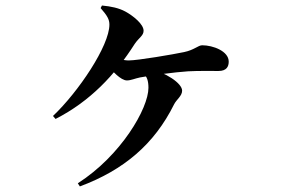

<svg xmlns="http://www.w3.org/2000/svg" viewBox="-20 -616 1040 696"><path d="M262.1 48.4 269.5 59.8C429.7 0.1 539.4 -93.8 610.8 -237.3C619.7 -255.5 640.2 -267.8 640.2 -287.4C640.2 -313.6 582.1 -353.8 513.9 -369.3L498.5 -349.6C513.1 -339.6 518.1 -322.5 518.1 -297.7C518.1 -223 418.6 -51.8 262.1 48.4ZM172.1 -195.6 181.4 -184.8C306.1 -248.5 396.4 -343.6 468.3 -456.8C483.6 -479.5 500.5 -486.5 500.5 -504.6C500.5 -528.5 462.7 -558.8 434.4 -574.2C410.7 -587 383.2 -592.8 349.6 -596L344.8 -586.7C369.3 -558.7 376.6 -545.3 376.6 -526.8C376.6 -450.2 264.4 -283 172.1 -195.6ZM440.1 -324.4C454.4 -324.4 469 -331.5 487.7 -335.3C527.2 -342.7 614.4 -354.5 661.8 -357.5C700.2 -359.5 741.4 -358.7 772.1 -358.7C801.8 -358.7 809.1 -375.2 809.1 -392.6C809.1 -430.8 751.8 -451.9 712.9 -451.9C698.5 -451.9 684.2 -434.8 647.3 -427.2C609 -419 479.4 -396.9 446.4 -396.9C427.4 -396.9 400.1 -404.6 386.3 -411.2L370.9 -378.9C385.9 -359.5 417.8 -324.4 440.1 -324.4Z"/></svg>

Font: Source Han Serif CN VF
Style: Regular
Weight: 250
Designer: Ryoko NISHIZUKA 西塚涼子 (kana & ideographs); Frank Grießhammer (Latin, Greek & Cyrillic); Wenlong ZHANG 张文龙 (bopomofo); San
Foundry: Adobe
Version: Version 2.002;hotconv 1.1.0;makeotfexe 2.6.0